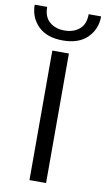

<svg xmlns="http://www.w3.org/2000/svg" viewBox="-107 -904 523 949"><g transform="rotate(10 154.5 -429.0)"><path d="M-12.5 -858.3H50Q50 -808.3 79.2 -783.3Q108.3 -758.3 154.2 -758.3Q200 -758.3 229.2 -783.3Q258.3 -808.3 258.3 -858.3H320.8Q320.8 -794.2 277.5 -751.2Q234.2 -708.3 154.2 -708.3Q74.2 -708.3 30.8 -751.2Q-12.5 -794.2 -12.5 -858.3ZM195.8 0H112.5V-650H195.8Z"/></g></svg>

Font: BoonBaan
Style: Regular
Weight: 400
Designer: Sungsit Sawaiwan
Foundry: FontUni
Version: Version 2.0